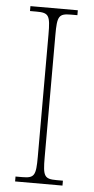

<svg xmlns="http://www.w3.org/2000/svg" viewBox="-52 -746 380 779"><g transform="rotate(5 137.5 -357.0)"><path d="M40 0H233V-20H207C157 -20 151 -31 151 -108V-606C151 -683 157 -694 207 -694H233V-714H40V-694H67C117 -694 123 -683 123 -606V-108C123 -31 117 -20 67 -20H40Z"/></g></svg>

Font: Noto Serif Devanagari Condensed Thin
Style: Regular
Weight: 100
Width: 3
Designer: Universal Thirst, Indian Type Foundry and the Monotype Design Team
Foundry: Monotype Imaging Inc.
Version: Version 2.004